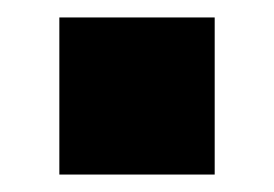

<svg xmlns="http://www.w3.org/2000/svg" viewBox="-20 -200 314 220"><path d="M48 0V-180H226V0Z"/></svg>

Font: Tektur ExtraBold
Style: Regular
Weight: 800
Designer: Adam Jagosz
Foundry: Adam Jagosz
Version: Version 1.005;gftools[0.9.30]